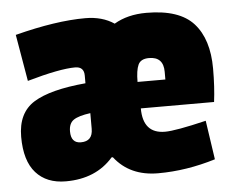

<svg xmlns="http://www.w3.org/2000/svg" viewBox="-42 -540 728 598"><g transform="rotate(-5 321.5 -240.5)"><path d="M228 -289V-313Q228 -341 200 -341Q152 -341 50 -312L25 -458Q153 -491 245 -491Q298 -491 335 -466Q377 -491 436 -491Q539 -491 583.5 -441.5Q628 -392 628 -300Q628 -242 622 -196H393Q393 -117 462 -117Q495 -117 591 -140L609 -18Q518 10 429.5 10Q341 10 293 -52H289Q235 10 141 10Q81 10 47.5 -27.5Q14 -65 14 -140Q14 -215 65.5 -247Q117 -279 228 -289ZM432 -350Q406 -350 398 -332.5Q390 -315 390 -279H477V-303Q477 -350 432 -350ZM198 -107Q235 -107 235 -146V-195Q198 -190 182.5 -179.5Q167 -169 167 -144Q167 -107 198 -107Z"/></g></svg>

Font: Passion One
Style: Regular
Weight: 400
Designer: Alejandro Lo Celso
Foundry: Fontstage
Version: Version 1.001